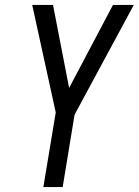

<svg xmlns="http://www.w3.org/2000/svg" viewBox="-20 -755 560 775"><path d="M155 0 205 -301 110 -735H194L259 -400L436 -735H520L281 -292L233 0Z"/></svg>

Font: Iosevka Oblique
Style: Regular
Weight: 400
Italic angle: -9°
Monospace: yes
Designer: Belleve Invis
Foundry: Belleve Invis
Version: Version 32.5.0; ttfautohint (v1.8.4)